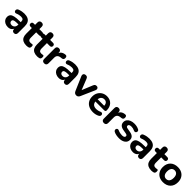

<svg xmlns="http://www.w3.org/2000/svg" viewBox="586 -2617 4600 4600"><g transform="rotate(45 2886.0 -317.0)"><path d="M224.8 10.5Q170.2 10.5 127.9 -10.2Q85.5 -31 61.6 -66.6Q37.8 -102.2 37.8 -147.2Q37.8 -201.2 65.8 -232.6Q93.8 -264 156.5 -277.9Q219.2 -291.8 324 -291.8H376V-215H324.5Q271.5 -215 239.1 -209.1Q206.8 -203.2 192.6 -190Q178.5 -176.8 178.5 -153.8Q178.5 -124.5 198.9 -105.9Q219.2 -87.2 256.5 -87.2Q286.2 -87.2 309.4 -101Q332.5 -114.8 346.2 -138.9Q360 -163 360 -194.5V-309.8Q360 -354.5 339.5 -373.6Q319 -392.8 269.8 -392.8Q242.5 -392.8 210.5 -386.4Q178.5 -380 141.2 -364.2Q119.2 -355 102.9 -360.1Q86.5 -365.2 77.6 -379.4Q68.8 -393.5 68.9 -410.5Q69 -427.5 78.8 -443.5Q88.5 -459.5 110.5 -467.5Q157 -486 198.9 -493.4Q240.8 -500.8 275.2 -500.8Q351.2 -500.8 400.4 -478.1Q449.5 -455.5 473.9 -409.4Q498.2 -363.2 498.2 -291V-65.8Q498.2 -29.8 480.9 -10.6Q463.5 8.5 430.8 8.5Q398 8.5 380.1 -10.6Q362.2 -29.8 362.2 -65.8V-105L369.5 -99.8Q363.2 -66 343.6 -41.4Q324 -16.8 293.9 -3.1Q263.8 10.5 224.8 10.5Z M852.2 10.5Q783.5 10.5 737.9 -12Q692.2 -34.5 670.1 -78.5Q648 -122.5 648 -188.2V-381.8H603.2Q576 -381.8 561.1 -396Q546.2 -410.2 546.2 -436Q546.2 -462.5 561.1 -476.4Q576 -490.2 603.2 -490.2H648V-570Q648 -606 667.1 -624.8Q686.2 -643.5 721.2 -643.5Q756.2 -643.5 775 -624.8Q793.8 -606 793.8 -570V-490.2H890.2Q917.8 -490.2 932.5 -476.4Q947.2 -462.5 947.2 -436Q947.2 -410.2 932.5 -396Q917.8 -381.8 890.2 -381.8H793.8V-194.8Q793.8 -151.2 813.4 -129.8Q833 -108.2 876.5 -108.2Q892.2 -108.2 905.2 -111.2Q918.2 -114.2 928.8 -115Q942.2 -116 951.1 -106.6Q960 -97.2 960 -67Q960 -43.2 952.5 -25.8Q945 -8.2 925.5 -1Q912 3.5 889.9 7Q867.8 10.5 852.2 10.5Z M1217.2 10.5Q1148.5 10.5 1102.9 -12Q1057.2 -34.5 1035.1 -78.5Q1013 -122.5 1013 -188.2V-381.8H968.2Q941 -381.8 926.1 -396Q911.2 -410.2 911.2 -436Q911.2 -462.5 926.1 -476.4Q941 -490.2 968.2 -490.2H1013V-570Q1013 -606 1032.1 -624.8Q1051.2 -643.5 1086.2 -643.5Q1121.2 -643.5 1140 -624.8Q1158.8 -606 1158.8 -570V-490.2H1255.2Q1282.8 -490.2 1297.5 -476.4Q1312.2 -462.5 1312.2 -436Q1312.2 -410.2 1297.5 -396Q1282.8 -381.8 1255.2 -381.8H1158.8V-194.8Q1158.8 -151.2 1178.4 -129.8Q1198 -108.2 1241.5 -108.2Q1257.2 -108.2 1270.2 -111.2Q1283.2 -114.2 1293.8 -115Q1307.2 -116 1316.1 -106.6Q1325 -97.2 1325 -67Q1325 -43.2 1317.5 -25.8Q1310 -8.2 1290.5 -1Q1277 3.5 1254.9 7Q1232.8 10.5 1217.2 10.5Z M1454.5 8.5Q1418.2 8.5 1399 -10.6Q1379.8 -29.8 1379.8 -65.8V-425.2Q1379.8 -461.2 1398.4 -480Q1417 -498.8 1451 -498.8Q1485 -498.8 1503.5 -480Q1522 -461.2 1522 -425.2V-371H1512Q1524.2 -431 1565.5 -463.6Q1606.8 -496.2 1672.5 -500.8Q1696.5 -502.2 1709.8 -488.5Q1723 -474.8 1724.5 -442.8Q1726 -413.2 1711.9 -395.6Q1697.8 -378 1665 -374.5L1642.5 -372.5Q1584.8 -367 1556.4 -338.2Q1528 -309.5 1528 -256V-65.8Q1528 -29.8 1509.2 -10.6Q1490.5 8.5 1454.5 8.5Z M1947.8 10.5Q1893.2 10.5 1850.9 -10.2Q1808.5 -31 1784.6 -66.6Q1760.8 -102.2 1760.8 -147.2Q1760.8 -201.2 1788.8 -232.6Q1816.8 -264 1879.5 -277.9Q1942.2 -291.8 2047 -291.8H2099V-215H2047.5Q1994.5 -215 1962.1 -209.1Q1929.8 -203.2 1915.6 -190Q1901.5 -176.8 1901.5 -153.8Q1901.5 -124.5 1921.9 -105.9Q1942.2 -87.2 1979.5 -87.2Q2009.2 -87.2 2032.4 -101Q2055.5 -114.8 2069.2 -138.9Q2083 -163 2083 -194.5V-309.8Q2083 -354.5 2062.5 -373.6Q2042 -392.8 1992.8 -392.8Q1965.5 -392.8 1933.5 -386.4Q1901.5 -380 1864.2 -364.2Q1842.2 -355 1825.9 -360.1Q1809.5 -365.2 1800.6 -379.4Q1791.8 -393.5 1791.9 -410.5Q1792 -427.5 1801.8 -443.5Q1811.5 -459.5 1833.5 -467.5Q1880 -486 1921.9 -493.4Q1963.8 -500.8 1998.2 -500.8Q2074.2 -500.8 2123.4 -478.1Q2172.5 -455.5 2196.9 -409.4Q2221.2 -363.2 2221.2 -291V-65.8Q2221.2 -29.8 2203.9 -10.6Q2186.5 8.5 2153.8 8.5Q2121 8.5 2103.1 -10.6Q2085.2 -29.8 2085.2 -65.8V-105L2092.5 -99.8Q2086.2 -66 2066.6 -41.4Q2047 -16.8 2016.9 -3.1Q1986.8 10.5 1947.8 10.5Z M2538.8 8.5Q2510 8.5 2489 -6.2Q2468 -21 2454.5 -51.2L2302 -403.8Q2291.5 -429 2294.6 -450.6Q2297.8 -472.2 2315.6 -485.5Q2333.5 -498.8 2364.8 -498.8Q2391.2 -498.8 2407.5 -486.6Q2423.8 -474.5 2436.8 -440.2L2558.2 -133.5H2526.8L2652.8 -441.5Q2665.8 -474.2 2682.5 -486.5Q2699.2 -498.8 2728 -498.8Q2753 -498.8 2768.1 -485.5Q2783.2 -472.2 2786.8 -451Q2790.2 -429.8 2778.8 -404.5L2623 -51Q2610.2 -20.8 2589.4 -6.1Q2568.5 8.5 2538.8 8.5Z M3106.5 10.5Q3020.8 10.5 2958.6 -20.8Q2896.5 -52 2863 -109.4Q2829.5 -166.8 2829.5 -245Q2829.5 -321 2861.8 -378.2Q2894 -435.5 2950.8 -468.1Q3007.5 -500.8 3080 -500.8Q3133.2 -500.8 3176 -483.4Q3218.8 -466 3249.2 -433.5Q3279.8 -401 3295.8 -354.9Q3311.8 -308.8 3311.8 -251.2Q3311.8 -232.5 3299.8 -223Q3287.8 -213.5 3264.5 -213.5H2949.2V-290.2H3207L3191.2 -276.2Q3191.2 -318.5 3179 -346.5Q3166.8 -374.5 3143.6 -389.1Q3120.5 -403.8 3086.2 -403.8Q3048.5 -403.8 3021.6 -386.2Q2994.8 -368.8 2980.6 -336.1Q2966.5 -303.5 2966.5 -257.2V-249.8Q2966.5 -172 3002.2 -135.4Q3038 -98.8 3109.5 -98.8Q3134 -98.8 3165 -104.8Q3196 -110.8 3223.8 -124.5Q3246.8 -135.8 3264 -132.4Q3281.2 -129 3291.1 -116.9Q3301 -104.8 3302.6 -88.1Q3304.2 -71.5 3295.6 -55.2Q3287 -39 3267 -28.2Q3232.2 -8.5 3189.1 1Q3146 10.5 3106.5 10.5Z M3476.5 8.5Q3440.2 8.5 3421 -10.6Q3401.8 -29.8 3401.8 -65.8V-425.2Q3401.8 -461.2 3420.4 -480Q3439 -498.8 3473 -498.8Q3507 -498.8 3525.5 -480Q3544 -461.2 3544 -425.2V-371H3534Q3546.2 -431 3587.5 -463.6Q3628.8 -496.2 3694.5 -500.8Q3718.5 -502.2 3731.8 -488.5Q3745 -474.8 3746.5 -442.8Q3748 -413.2 3733.9 -395.6Q3719.8 -378 3687 -374.5L3664.5 -372.5Q3606.8 -367 3578.4 -338.2Q3550 -309.5 3550 -256V-65.8Q3550 -29.8 3531.2 -10.6Q3512.5 8.5 3476.5 8.5Z M3990.8 10.5Q3947 10.5 3900.1 2.4Q3853.2 -5.8 3815.5 -25.5Q3796 -35.5 3787.9 -50.5Q3779.8 -65.5 3780.9 -81.1Q3782 -96.8 3791.2 -108.9Q3800.5 -121 3815.6 -125.4Q3830.8 -129.8 3849.2 -121.8Q3889.8 -104.2 3924.2 -97.1Q3958.8 -90 3991.5 -90Q4035.2 -90 4055.9 -104.2Q4076.5 -118.5 4076.5 -141.5Q4076.5 -161.5 4062.9 -172.1Q4049.2 -182.8 4023 -187.5L3918.8 -206.2Q3856.8 -217.8 3823.6 -251.8Q3790.5 -285.8 3790.5 -340Q3790.5 -389.5 3818.1 -425.5Q3845.8 -461.5 3894.6 -481.1Q3943.5 -500.8 4006.8 -500.8Q4051.2 -500.8 4089.1 -492.2Q4127 -483.8 4162.8 -465.2Q4180.2 -456.8 4187.1 -442.2Q4194 -427.8 4191.4 -412.1Q4188.8 -396.5 4179.1 -384.1Q4169.5 -371.8 4154.2 -368Q4139 -364.2 4119.5 -372.5Q4087.8 -387.2 4060.4 -393.8Q4033 -400.2 4008.5 -400.2Q3962.5 -400.2 3941.6 -385.6Q3920.8 -371 3920.8 -347.2Q3920.8 -329.8 3932.9 -317.8Q3945 -305.8 3970 -301.5L4074.2 -282.8Q4139 -271.2 4172.9 -238.8Q4206.8 -206.2 4206.8 -151Q4206.8 -75 4147.8 -32.2Q4088.8 10.5 3990.8 10.5Z M4460.8 10.5Q4406.2 10.5 4363.9 -10.2Q4321.5 -31 4297.6 -66.6Q4273.8 -102.2 4273.8 -147.2Q4273.8 -201.2 4301.8 -232.6Q4329.8 -264 4392.5 -277.9Q4455.2 -291.8 4560 -291.8H4612V-215H4560.5Q4507.5 -215 4475.1 -209.1Q4442.8 -203.2 4428.6 -190Q4414.5 -176.8 4414.5 -153.8Q4414.5 -124.5 4434.9 -105.9Q4455.2 -87.2 4492.5 -87.2Q4522.2 -87.2 4545.4 -101Q4568.5 -114.8 4582.2 -138.9Q4596 -163 4596 -194.5V-309.8Q4596 -354.5 4575.5 -373.6Q4555 -392.8 4505.8 -392.8Q4478.5 -392.8 4446.5 -386.4Q4414.5 -380 4377.2 -364.2Q4355.2 -355 4338.9 -360.1Q4322.5 -365.2 4313.6 -379.4Q4304.8 -393.5 4304.9 -410.5Q4305 -427.5 4314.8 -443.5Q4324.5 -459.5 4346.5 -467.5Q4393 -486 4434.9 -493.4Q4476.8 -500.8 4511.2 -500.8Q4587.2 -500.8 4636.4 -478.1Q4685.5 -455.5 4709.9 -409.4Q4734.2 -363.2 4734.2 -291V-65.8Q4734.2 -29.8 4716.9 -10.6Q4699.5 8.5 4666.8 8.5Q4634 8.5 4616.1 -10.6Q4598.2 -29.8 4598.2 -65.8V-105L4605.5 -99.8Q4599.2 -66 4579.6 -41.4Q4560 -16.8 4529.9 -3.1Q4499.8 10.5 4460.8 10.5Z M5088.2 10.5Q5019.5 10.5 4973.9 -12Q4928.2 -34.5 4906.1 -78.5Q4884 -122.5 4884 -188.2V-381.8H4839.2Q4812 -381.8 4797.1 -396Q4782.2 -410.2 4782.2 -436Q4782.2 -462.5 4797.1 -476.4Q4812 -490.2 4839.2 -490.2H4884V-570Q4884 -606 4903.1 -624.8Q4922.2 -643.5 4957.2 -643.5Q4992.2 -643.5 5011 -624.8Q5029.8 -606 5029.8 -570V-490.2H5126.2Q5153.8 -490.2 5168.5 -476.4Q5183.2 -462.5 5183.2 -436Q5183.2 -410.2 5168.5 -396Q5153.8 -381.8 5126.2 -381.8H5029.8V-194.8Q5029.8 -151.2 5049.4 -129.8Q5069 -108.2 5112.5 -108.2Q5128.2 -108.2 5141.2 -111.2Q5154.2 -114.2 5164.8 -115Q5178.2 -116 5187.1 -106.6Q5196 -97.2 5196 -67Q5196 -43.2 5188.5 -25.8Q5181 -8.2 5161.5 -1Q5148 3.5 5125.9 7Q5103.8 10.5 5088.2 10.5Z M5478.7 10.5Q5400.8 10.5 5342.8 -20.5Q5284.8 -51.5 5252.6 -109.4Q5220.5 -167.3 5220.5 -245.8Q5220.5 -304.8 5238.5 -351.8Q5256.5 -398.8 5290.6 -432.3Q5324.7 -465.8 5372.4 -483.2Q5420.2 -500.8 5478.7 -500.8Q5557.5 -500.8 5615.4 -469.8Q5673.2 -438.8 5705.4 -381.5Q5737.5 -324.2 5737.5 -245.6Q5737.5 -186.6 5719.4 -139.2Q5701.2 -91.8 5667 -58.3Q5632.8 -24.8 5585.3 -7.1Q5537.8 10.5 5478.7 10.5ZM5478.7 -98.8Q5512.3 -98.8 5537.4 -114.9Q5562.5 -131 5576.6 -163.5Q5590.8 -196 5590.8 -245.4Q5590.8 -320.2 5559.9 -355.9Q5529 -391.5 5479.1 -391.5Q5446 -391.5 5420.8 -375.8Q5395.5 -360 5381.4 -327.6Q5367.2 -295.2 5367.2 -245.6Q5367.2 -171.5 5398.1 -135.1Q5429 -98.8 5478.7 -98.8Z"/></g></svg>

Font: Nunito ExtraLight
Style: Regular
Weight: 200
Designer: Vernon Adams
Foundry: Vernon Adams
Version: Version 3.602;April 4, 2023;FontCreator 14.0.0.2856 64-bit